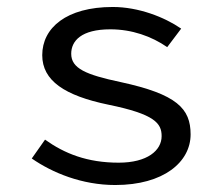

<svg xmlns="http://www.w3.org/2000/svg" viewBox="-20 -518 640 550"><path d="M310 12C449 12 526 -54 526 -133C526 -207 487 -248 325 -283C226 -304 184 -322 184 -364C184 -401 213 -434 296 -434C358 -434 414 -414 459 -383L499 -436C451 -469 377 -498 303 -498C170 -498 101 -438 101 -360C101 -287 165 -244 291 -218C423 -191 443 -165 443 -128C443 -87 402 -52 320 -52C230 -52 165 -78 109 -118L71 -64C130 -23 215 12 310 12Z"/></svg>

Font: Hasklig
Style: Regular
Weight: 400
Monospace: yes
Designer: Paul D. Hunt, Teo Tuominen
Foundry: Adobe Systems Incorporated
Version: Version 2.030;PS 1.0;hotconv 16.6.51;makeotf.lib2.5.65220